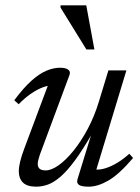

<svg xmlns="http://www.w3.org/2000/svg" viewBox="-20 -690 524 720"><path d="M270.5 -17.5 325 -194.5H328.5Q291.5 -130 261.8 -89.5Q232 -49 207 -27.5Q182 -6 160 2Q138 10 116 10Q81.5 10 66 -5.5Q50.5 -21 50.5 -47.5Q50.5 -63.5 55.8 -85Q61 -106.5 71.5 -134L167.5 -390.5L180.5 -370Q163.5 -371 141.2 -362.8Q119 -354.5 95.5 -338.2Q72 -322 50 -299L33.5 -314Q68.5 -361 98.2 -387.5Q128 -414 154.5 -425Q181 -436 205 -436Q226 -436 235.8 -428.8Q245.5 -421.5 240.5 -408.5L129.5 -110Q126 -99.5 123.8 -90.8Q121.5 -82 121.5 -75Q121.5 -63.5 128.5 -57.2Q135.5 -51 151.5 -51Q172.5 -51 199.8 -70.2Q227 -89.5 255.2 -124.2Q283.5 -159 308.8 -206.2Q334 -253.5 351 -309.5L386.5 -426H454L337 -40L337.5 -54.5Q354 -52.5 375.2 -59Q396.5 -65.5 419.8 -79.5Q443 -93.5 465 -113.5L479 -97.5Q426 -35.5 386.2 -12.8Q346.5 10 313 10Q285.5 10 276 3.2Q266.5 -3.5 270.5 -17.5ZM334 -504.5H304L207 -661.5V-670H303.5Z"/></svg>

Font: Newsreader 18pt
Style: Italic
Weight: 400
Italic angle: -17°
Version: Version 1.003